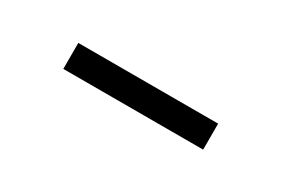

<svg xmlns="http://www.w3.org/2000/svg" viewBox="-8 -829 515 352"><g transform="rotate(30 250.0 -652.5)"><path d="M102 -625ZM102 -625V-680H398V-625Z"/></g></svg>

Font: Winston
Style: Regular
Weight: 400
Designer: Original fonts by Vernon Adams / Changes by Cristiano Sobral
Foundry: Original fonts by Vernon Adams / Changes by Cristiano Sobral
Version: Version 2.503;July 17, 2020;FontCreator 13.0.0.2655 64-bit